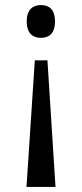

<svg xmlns="http://www.w3.org/2000/svg" viewBox="-20 -561 326 761"><path d="M142 -541C112 -541 86 -525 86 -476C86 -427 112 -411 142 -411C173 -411 198 -427 198 -476C198 -525 173 -541 142 -541ZM168 -322H118L85 180H200Z"/></svg>

Font: Noto Serif Georgian ExtraCondensed Medium
Style: Regular
Weight: 500
Width: 2
Designer: Monotype Design Team, Akaki Razmadze
Foundry: Google LLC
Version: Version 2.003